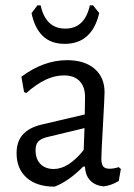

<svg xmlns="http://www.w3.org/2000/svg" viewBox="-20 -691 502 718"><path d="M371 -346Q371 -329 365 -223Q359 -117 359 -99Q359 -77 366 -68.5Q373 -60 390 -60Q405 -60 424 -66L432 -59L424 -14Q395 3 367 6Q336 3 317.5 -16Q299 -35 298 -68H291Q237 -13 184 7Q117 7 79.5 -26.5Q42 -60 42 -118Q42 -162 65.5 -188Q89 -214 135 -225L297 -263L298 -328Q298 -367 277.5 -388Q257 -409 219 -409Q185 -409 151 -393Q117 -377 78 -343L70 -347L60 -404Q143 -466 231 -466Q296 -466 333.5 -434Q371 -402 371 -346ZM151 -177Q131 -171 122 -160.5Q113 -150 113 -129Q113 -96 131.5 -77.5Q150 -59 181 -59Q236 -59 293 -130L296 -212ZM351 -642Q324 -527 222 -527Q170 -527 139.5 -557Q109 -587 98 -642L120 -671H132Q151 -584 224 -584Q297 -584 316 -671H328Z"/></svg>

Font: Alegreya Sans
Style: Regular
Weight: 400
Designer: Juan Pablo del Peral
Foundry: Huerta Tipografica
Version: Version 2.008; ttfautohint (v1.6)